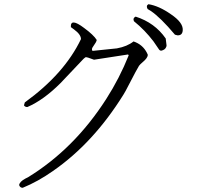

<svg xmlns="http://www.w3.org/2000/svg" viewBox="-20 -811 960 913"><path d="M812 -646Q743 -728 697 -759Q690 -764 682 -768Q673 -784 686 -791Q736 -783 793 -743Q851 -704 849 -668Q848 -642 824 -643Q818 -644 812 -646ZM617 -710Q610 -725 625 -732Q716 -703 768 -628L772 -595Q772 -590 769 -585Q764 -574 747 -570Q740 -570 736 -576L710 -614Q669 -668 617 -710ZM683 -550Q682 -535 659 -516Q646 -505 641 -498Q633 -486 589 -401Q577 -377 567 -361Q424 -131 232 2Q161 52 88 82Q75 82 71 69Q73 53 101 38Q110 34 113 32Q333 -103 485 -340Q549 -440 592 -548L589 -552L427 -527Q425 -527 399 -537Q393 -539 390 -539Q386 -540 377 -531L268 -416Q187 -335 110 -302Q99 -302 94 -310L98 -324Q286 -460 365 -625Q365 -647 332 -671Q321 -679 317 -682Q314 -728 380 -678Q425 -645 440 -621Q439 -612 423 -590Q413 -577 420 -569L536 -581Q585 -590 615 -614Q659 -599 679 -559Q681 -554 683 -550Z"/></svg>

Font: cwTeXKai
Style: Medium
Weight: 500
Version: Version 1.17